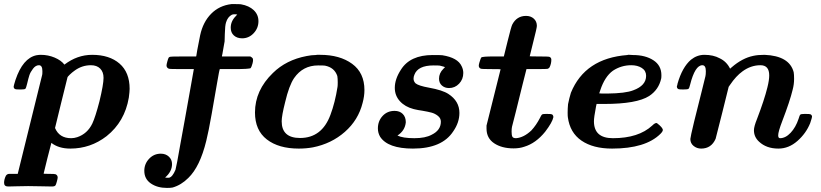

<svg xmlns="http://www.w3.org/2000/svg" viewBox="-43 -721 4030 942"><path d="M-3 194Q-23 194 -23 176Q-23 159 -14 141Q-8 132 3 132H20H44L164 -354Q165 -357 165 -372Q165 -401 148 -401Q132 -401 119 -384Q106 -367 101 -351.5Q96 -336 90 -310Q85 -289 81.5 -285.5Q78 -282 60 -282H55Q34 -282 31 -284Q24 -288 24 -296Q24 -300 33 -329Q69 -436 136 -450Q148 -452 157 -452Q193 -452 225 -438.5Q257 -425 273 -404Q336 -452 409 -452Q494 -452 543.5 -409Q593 -366 593 -285Q593 -272 589 -242Q569 -124 480 -53Q401 8 302 8Q245 8 209 -20Q208 -19 189.5 55.5Q171 130 171 131Q171 132 198 132Q226 132 230 134Q240 139 240 150Q240 155 236 169.5Q232 184 230 187Q227 194 212 194Q196 194 158.5 193Q121 192 95 192Q70 192 39 193Q8 194 -3 194ZM465 -339Q465 -368 448.5 -384.5Q432 -401 403 -401Q358 -401 321 -373Q311 -366 299.5 -355Q288 -344 288 -341Q288 -338 257 -216L227 -93Q248 -43 306 -43Q321 -43 336 -48Q386 -65 410 -115Q425 -147 445 -224Q465 -307 465 -339Z M801 84Q801 121 767 150L775 151H786Q803 148 818 112Q823 95 841 -9Q847 -40 863.5 -132.5Q880 -225 894 -303Q908 -381 908 -382H848Q788 -382 785 -384Q774 -389 774 -400Q774 -405 778 -419.5Q782 -434 784 -437Q785 -440 790 -442Q794 -444 857 -444H919L920 -446Q920 -453 939 -548Q953 -613 993 -653.5Q1033 -694 1093 -701H1104Q1133 -701 1139 -700Q1179 -693 1202 -671Q1225 -649 1225 -617Q1225 -583 1201.5 -558Q1178 -533 1145 -533Q1120 -533 1104.5 -547Q1089 -561 1089 -585Q1089 -617 1114 -642Q1121 -649 1121 -650Q1116 -650 1110 -651Q1100 -651 1095 -649Q1074 -638 1066 -611Q1061 -596 1060 -554L1059 -518L1053 -484Q1047 -448 1046 -447V-444H1185Q1191 -441 1196 -436Q1201 -429 1196 -410Q1191 -392 1187 -387Q1181 -382 1106 -382H1035V-380Q1033 -378 1022 -313.5Q1011 -249 995.5 -161.5Q980 -74 969 -30Q938 97 881 152Q846 187 804 199Q795 201 776 201Q729 201 697 179Q665 157 665 117Q665 83 688.5 58Q712 33 746 33Q770 33 785.5 47.5Q801 62 801 84Z M1423 8Q1324 8 1266 -37Q1208 -82 1208 -169Q1208 -278 1296 -363Q1361 -427 1461 -446Q1486 -451 1505 -451L1513 -452Q1522 -452 1528 -452Q1624 -452 1684.5 -408Q1745 -364 1745 -279Q1745 -249 1736 -216Q1715 -132 1649 -74Q1583 -16 1492 2Q1459 8 1423 8ZM1339 -126Q1339 -44 1429 -44Q1536 -44 1578 -157Q1601 -218 1613 -295Q1614 -301 1614 -317Q1614 -336 1612 -348Q1598 -390 1551 -399Q1544 -400 1518 -400Q1443 -400 1400 -338Q1375 -301 1356 -220Q1339 -153 1339 -126Z M1907 -56Q1933 -43 1990 -43Q2044 -43 2075 -60Q2120 -82 2120 -124Q2120 -141 2105.5 -152.5Q2091 -164 2074 -168.5Q2057 -173 2028 -178Q2020 -179 2009 -181Q1998 -183 1992.5 -184.5Q1987 -186 1986 -186Q1944 -197 1919 -224.5Q1894 -252 1894 -290Q1894 -333 1924 -379Q1969 -451 2080 -451Q2120 -451 2127 -450Q2203 -438 2222 -396Q2230 -380 2230 -363Q2230 -332 2209.5 -310.5Q2189 -289 2160 -289Q2139 -289 2125 -301.5Q2111 -314 2111 -335Q2111 -362 2132 -383L2140 -391Q2140 -393 2115 -399Q2109 -400 2084 -400Q2007 -400 1990 -354Q1986 -345 1986 -335Q1986 -322 1996 -312Q2011 -300 2061 -291Q2128 -279 2157 -260Q2211 -225 2211 -167Q2211 -120 2181 -77Q2126 8 1983 8Q1860 8 1822 -50Q1811 -69 1811 -91Q1811 -127 1834 -152Q1857 -177 1893 -177Q1918 -177 1933 -162Q1948 -147 1948 -121Q1944 -80 1907 -56Z M2477 7Q2419 7 2381.5 -18Q2344 -43 2344 -90V-105L2413 -381Q2413 -382 2367 -382Q2320 -382 2316 -384Q2306 -388 2306 -399Q2306 -404 2309 -414Q2312 -424 2314.5 -431Q2317 -438 2318 -439Q2324 -444 2378 -444H2429L2447 -517Q2465 -590 2470 -600Q2492 -643 2538 -643Q2561 -643 2576 -629.5Q2591 -616 2591 -594Q2591 -584 2573 -514L2556 -445Q2556 -444 2602 -444Q2648 -444 2653 -442Q2662 -438 2662 -428Q2662 -408 2653 -390Q2648 -385 2646 -384Q2642 -382 2591 -382H2540Q2538 -377 2521 -307Q2504 -237 2487 -169.5Q2470 -102 2469 -99Q2467 -90 2467 -75Q2467 -57 2471 -50Q2475 -43 2489 -43Q2527 -46 2564 -81Q2588 -107 2606 -142Q2613 -157 2616.5 -159.5Q2620 -162 2635 -162H2641Q2661 -162 2665 -160Q2672 -156 2672 -146Q2667 -121 2632 -75Q2586 -18 2529 -1Q2506 7 2477 7Z M2871 -126Q2871 -43 2964 -43Q3090 -43 3157 -105Q3172 -120 3180 -117Q3209 -95 3209 -83Q3209 -76 3197 -64Q3124 8 2960 8Q2867 8 2810 -31Q2753 -70 2743 -146Q2742 -152 2742 -169Q2742 -188 2744 -210Q2750 -240 2758 -266Q2827 -435 3035 -451L3038 -452Q3042 -452 3045 -452Q3047 -452 3053.5 -451.5Q3060 -451 3063 -451Q3123 -451 3162.5 -425.5Q3202 -400 3202 -352Q3202 -340 3201 -336Q3189 -281 3142 -250Q3081 -211 2922 -211H2884Q2884 -208 2881 -197Q2871 -145 2871 -126ZM3127 -349Q3127 -374 3106 -387.5Q3085 -401 3054 -401Q3005 -401 2964 -374Q2924 -345 2902 -278Q2898 -264 2897 -263Q2897 -262 2937 -262Q3026 -263 3064 -278Q3127 -301 3127 -349Z M3397 8Q3376 8 3360 -5Q3344 -18 3344 -39Q3344 -47 3362.5 -124Q3381 -201 3400 -274L3418 -347Q3420 -355 3420 -372Q3420 -401 3403 -401Q3367 -401 3343 -306Q3339 -288 3334.5 -285Q3330 -282 3309 -282Q3288 -282 3285 -284Q3278 -288 3278 -296V-298Q3279 -301 3280 -304Q3281 -307 3281 -310Q3304 -391 3347 -428Q3377 -452 3413 -452Q3457 -452 3488 -435Q3522 -419 3539 -384L3547 -391Q3599 -436 3653 -447Q3675 -452 3708 -452Q3830 -447 3851 -367Q3853 -356 3853 -334Q3853 -307 3846 -281Q3833 -226 3795 -127Q3775 -75 3775 -57Q3775 -43 3784 -43Q3811 -43 3836 -69.5Q3861 -96 3875 -138Q3880 -156 3884 -159Q3888 -162 3904 -162H3910Q3931 -162 3934 -160Q3941 -156 3941 -148Q3941 -144 3932 -117Q3912 -67 3869.5 -29.5Q3827 8 3776 8Q3717 8 3681 -26Q3656 -49 3656 -82Q3656 -100 3671 -137Q3707 -231 3722 -292Q3731 -328 3731 -351Q3731 -401 3688 -401Q3641 -401 3600 -371Q3568 -348 3539 -305L3532 -295L3501 -170Q3470 -46 3468 -40Q3447 8 3397 8Z"/></svg>

Font: MathJax_Math
Style: Bold Italic
Weight: 700
Version: Version 1.1